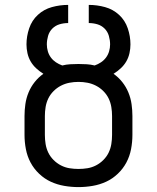

<svg xmlns="http://www.w3.org/2000/svg" viewBox="-20 -755 640 783"><path d="M300 8Q271 8 242 3Q213 -2 187 -14Q161 -26 139.5 -46.5Q118 -67 104.5 -92.5Q91 -118 85.5 -147Q80 -176 80 -205V-282Q80 -306 83.5 -330.5Q87 -355 96.5 -378Q106 -401 121.5 -420.5Q137 -440 157 -454Q141 -464 127.5 -476.5Q114 -489 105 -504.5Q96 -520 92 -538Q88 -556 88 -574Q88 -607 99 -639.5Q110 -672 134.5 -694.5Q159 -717 191.5 -726Q224 -735 258 -735V-661Q240 -661 223 -656Q206 -651 193.5 -638.5Q181 -626 176 -608.5Q171 -591 171 -574Q171 -560 175 -546Q179 -532 187.5 -520.5Q196 -509 208 -501Q220 -493 234 -488Q250 -492 266.5 -493Q283 -494 300 -494Q317 -494 333.5 -493Q350 -492 366 -488Q380 -493 392 -501Q404 -509 412.5 -520.5Q421 -532 425 -546Q429 -560 429 -574Q429 -591 424 -608.5Q419 -626 406.5 -638.5Q394 -651 377 -656Q360 -661 342 -661V-735Q376 -735 408.5 -726Q441 -717 465.5 -694.5Q490 -672 501 -639.5Q512 -607 512 -574Q512 -556 508 -538Q504 -520 495 -504.5Q486 -489 472.5 -476.5Q459 -464 443 -454Q463 -440 478.5 -420.5Q494 -401 503.5 -378Q513 -355 516.5 -330.5Q520 -306 520 -282V-205Q520 -176 514.5 -147Q509 -118 495.5 -92.5Q482 -67 460.5 -46.5Q439 -26 413 -14Q387 -2 358 3Q329 8 300 8ZM300 -66Q319 -66 337 -69Q355 -72 371.5 -80.5Q388 -89 401.5 -102.5Q415 -116 423 -132.5Q431 -149 434 -167.5Q437 -186 437 -205V-282Q437 -300 434 -318.5Q431 -337 423 -353.5Q415 -370 401.5 -383.5Q388 -397 371.5 -405.5Q355 -414 337 -417.5Q319 -421 300 -421Q281 -421 263 -417.5Q245 -414 228.5 -405.5Q212 -397 198.5 -383.5Q185 -370 177 -353.5Q169 -337 166 -318.5Q163 -300 163 -282V-205Q163 -186 166 -167.5Q169 -149 177 -132.5Q185 -116 198.5 -102.5Q212 -89 228.5 -80.5Q245 -72 263 -69Q281 -66 300 -66Z"/></svg>

Font: R Plex Mono
Style: Regular
Weight: 400
Monospace: yes
Designer: Belleve Invis
Foundry: Belleve Invis
Version: Version 31.8.0